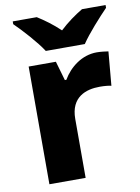

<svg xmlns="http://www.w3.org/2000/svg" viewBox="-86 -824 641 882"><g transform="rotate(-10 234.5 -383.0)"><path d="M162 -606H344C374 -651 434 -717 469 -753V-766H359C324 -745 287 -719 252 -686C217 -719 183 -744 148 -766H36V-753C74 -716 133 -651 162 -606ZM391 -559C322 -559 264 -514 232 -459H225L199 -549H72V0H241V-275C241 -377 313 -401 377 -401C400 -401 419 -399 431 -396L445 -554C433 -556 409 -559 391 -559Z"/></g></svg>

Font: Noto Sans Ethiopic ExtraBold
Style: Regular
Weight: 800
Designer: Monotype Design Team
Foundry: Monotype Imaging Inc.
Version: Version 2.102